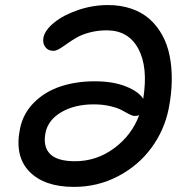

<svg xmlns="http://www.w3.org/2000/svg" viewBox="-20 -730 716 760"><path d="M272.9 9.8Q155.3 9.8 96.2 -51Q37.1 -111.8 59.1 -220.2Q71.3 -280.8 114.5 -324Q157.7 -367.2 219.2 -387.7Q280.8 -408.2 355 -408.2Q427.7 -408.2 478.3 -387.9Q528.8 -367.7 546.9 -338.9Q566.9 -463.9 527.6 -536.9Q488.3 -609.9 402.8 -609.9Q366.7 -609.9 335.4 -601.6Q304.2 -593.3 283.4 -581.3Q262.7 -569.3 246.1 -557.4Q229.5 -545.4 215.8 -537.1Q202.1 -528.8 191.9 -528.8Q169.9 -528.8 158.9 -544.2Q147.9 -559.6 151.9 -581.1Q158.2 -611.8 195.6 -641.6Q232.9 -671.4 290.3 -690.7Q347.7 -710 407.2 -710Q458 -710 500 -695.6Q542 -681.2 571.8 -654.8Q601.6 -628.4 622.1 -591.3Q642.6 -554.2 651.6 -508.8Q660.6 -463.4 659.9 -410.6Q659.2 -357.9 647.9 -300.8Q630.9 -214.8 579.1 -144.5Q527.3 -74.2 447 -32.2Q366.7 9.8 272.9 9.8ZM160.2 -205.1Q149.4 -149.9 178 -120.8Q206.5 -91.8 276.9 -91.8Q362.3 -91.8 431.9 -143.3Q501.5 -194.8 530.8 -273.9Q523.4 -271 512.2 -271Q504.9 -271 491.2 -278.1Q477.5 -285.2 461.9 -293.9Q446.3 -302.7 416.5 -309.8Q386.7 -316.9 351.1 -316.9Q275.9 -316.9 223.4 -286.4Q170.9 -255.9 160.2 -205.1Z"/></svg>

Font: Shantell Sans Irregular
Style: Italic
Weight: 500
Italic angle: -11.31°
Designer: Stephen Nixon, Anya Danilova, Shantell Martin
Foundry: Arrow Type
Version: Version 1.006;[9816181b4]